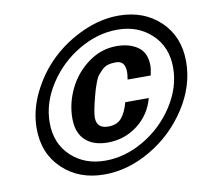

<svg xmlns="http://www.w3.org/2000/svg" viewBox="-82 -829 1030 935"><g transform="rotate(-10 433.5 -361.0)"><path d="M847.7 -459Q847.7 -339.8 776.4 -229.5Q705.1 -119.1 592.3 -52.7Q479.5 13.7 361.3 13.7Q236.3 13.7 155.3 -63Q74.2 -139.6 74.2 -263.7Q74.2 -352.5 117.2 -439.9Q160.2 -527.3 228 -591.8Q295.9 -656.2 384.8 -696.3Q473.6 -736.3 561.5 -736.3Q686.5 -736.3 767.1 -659.7Q847.7 -583 847.7 -459ZM780.3 -441.4Q780.3 -543 713.4 -606.4Q646.5 -669.9 543.9 -669.9Q446.3 -669.9 353 -615.2Q259.8 -560.5 200.7 -469.2Q141.6 -377.9 141.6 -280.3Q141.6 -177.7 208.5 -114.7Q275.4 -51.8 377.9 -51.8Q475.6 -51.8 568.8 -106.4Q662.1 -161.1 721.2 -252.4Q780.3 -343.8 780.3 -441.4ZM672.9 -470.7Q672.9 -451.2 666 -421.9H551.8Q555.7 -445.3 555.7 -459Q555.7 -514.6 509.8 -514.6Q487.3 -514.6 469.7 -509.3Q452.1 -503.9 439 -490.2Q425.8 -476.6 418 -466.8Q410.2 -457 401.4 -433.1Q392.6 -409.2 390.1 -399.9Q387.7 -390.6 379.9 -362.3Q362.3 -293.9 362.3 -267.6Q362.3 -212.9 419.9 -212.9Q463.9 -212.9 486.3 -240.2Q508.8 -267.6 521.5 -315.4H637.7Q616.2 -235.4 551.8 -186Q487.3 -136.7 404.3 -136.7Q333 -136.7 293.5 -173.8Q253.9 -210.9 253.9 -282.2Q253.9 -356.4 288.1 -427.2Q322.3 -498 386.2 -544.9Q450.2 -591.8 526.4 -591.8Q590.8 -591.8 631.8 -562.5Q672.9 -533.2 672.9 -470.7Z"/></g></svg>

Font: FreeUniversal
Style: BoldItalic
Weight: 700
Italic angle: -11°
Version: Version 1.001 March 22, 2017